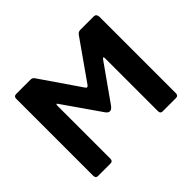

<svg xmlns="http://www.w3.org/2000/svg" viewBox="-145 -886 1105 1105"><g transform="rotate(-45 408.0 -333.5)"><path d="M211 -450.7V-20.3Q211 0 191 0H89.7Q71.7 0 71.7 -20.7V-648Q71.7 -667 91.3 -667H208.3Q223.3 -667 232 -653.7L397.3 -412.7Q406.7 -398 417.7 -412.7L586.7 -653Q597 -667 612.3 -667H722.7Q742.7 -666.3 744 -643.3V-20Q744 0 724.3 0H616Q598 0 598 -20V-451.3Q597 -469.7 585.3 -453.7L427.7 -231Q401.3 -198.3 378 -231L222 -455.3Q212 -471.3 211 -450.7Z"/></g></svg>

Font: Vivano Light
Style: Regular
Weight: 300
Designer: Joe Prince, Josias Burgherr
Version: Version 2.064;September 19, 2022;FontCreator 14.0.0.2877 64-